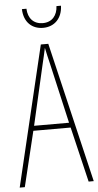

<svg xmlns="http://www.w3.org/2000/svg" viewBox="-60 -937 497 974"><g transform="rotate(-5 188.5 -450.5)"><path d="M289 -901H266C264 -854 237 -821 190 -821C143 -821 115 -852 113 -901H90C92 -832 135 -797 189 -797C248 -797 287 -838 289 -901ZM351 0H377L208 -714H170L0 0H26L94 -281H284ZM208 -612 278 -306H100L170 -612C178 -646 183 -666 189 -695C195 -666 200 -645 208 -612Z"/></g></svg>

Font: Noto Sans Georgian ExtraCondensed Thin
Style: Regular
Weight: 100
Width: 2
Designer: Monotype Design Team, Akaki Razmadze
Foundry: Google LLC
Version: Version 2.005